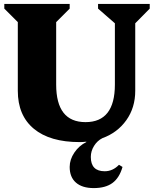

<svg xmlns="http://www.w3.org/2000/svg" viewBox="-20 -710 787 981"><path d="M387 16Q235 16 153 -52Q71 -120 71 -246V-597L2 -666V-690H336V-666L267 -597V-278Q267 -86 417 -86Q567 -86 567 -278V-591L481 -666V-690H745V-666L671 -591V-246Q671 -160 625.5 -96Q580 -32 503 -4Q477 9 460.5 35.5Q444 62 444 92Q444 165 515 165Q556 165 588 132L606 143Q590 199 554.5 225Q519 251 459 251Q400 251 368 223Q336 195 336 143Q336 105 360 69.5Q384 34 421 16V14Q404 16 387 16Z"/></svg>

Font: Platypi ExtraBold
Style: Regular
Weight: 800
Designer: David Sargent
Foundry: Bolt Cutter Type
Version: Version 1.200; ttfautohint (v1.8.4.7-5d5b)